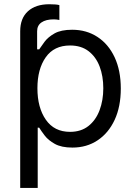

<svg xmlns="http://www.w3.org/2000/svg" viewBox="-20 -695 649 919"><path d="M157.7 -545.5V-458.8H167.6Q176.8 -473 193.4 -495.2Q209.9 -517.4 240.9 -535Q272 -552.6 325.3 -552.6Q394.2 -552.6 446.7 -518.1Q499.3 -483.7 528.8 -420.5Q558.2 -357.2 558.2 -271.3Q558.2 -184.7 528.8 -121.3Q499.3 -57.9 447.1 -23.3Q394.9 11.4 326.7 11.4Q274.1 11.4 242.5 -6.2Q210.9 -23.8 193.9 -46.3Q176.8 -68.9 167.6 -83.8H160.5V204.5H76.7V-545.5Q76.7 -607.6 113.8 -641.2Q150.9 -674.7 215.9 -674.7Q250.7 -674.7 264.2 -670.5V-599.4Q250 -602.3 237.2 -602.3Q199.6 -602.3 178.6 -587.7Q157.7 -573.2 157.7 -545.5ZM159.1 -272.7Q159.1 -180 199.4 -122Q239.7 -63.9 315.3 -63.9Q367.9 -63.9 403.2 -91.8Q438.6 -119.7 456.5 -167.1Q474.4 -214.5 474.4 -272.7Q474.4 -330.3 456.9 -376.6Q439.3 -422.9 403.9 -450.1Q368.6 -477.3 315.3 -477.3Q238.6 -477.3 198.9 -420.8Q159.1 -364.3 159.1 -272.7Z"/></svg>

Font: Inter UI
Style: Regular
Weight: 400
Designer: Rasmus Andersson
Foundry: rsms
Version: 3.2;8d6f07862